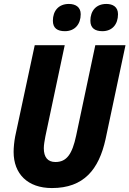

<svg xmlns="http://www.w3.org/2000/svg" viewBox="-20 -943 656 973"><path d="M309 -785C359 -785 389 -820 389 -871C389 -908 362 -923 329 -923C277 -923 248 -888 248 -838C248 -800 271 -785 309 -785ZM499 -785C549 -785 578 -820 578 -871C578 -908 552 -923 519 -923C467 -923 438 -888 438 -838C438 -800 462 -785 499 -785ZM243 10C405 10 481 -84 515 -238L616 -714H463L366 -256C346 -162 318 -122 261 -122C222 -122 202 -146 202 -192C202 -209 206 -230 210 -252L308 -714H156L57 -252C52 -226 49 -195 49 -173C49 -62 120 10 243 10Z"/></svg>

Font: Noto Sans Display SemiCondensed Extra
Style: Italic
Weight: 800
Width: 4
Italic angle: -12°
Designer: Monotype Design Team
Foundry: Monotype Imaging Inc.
Version: Version 1.900